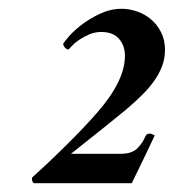

<svg xmlns="http://www.w3.org/2000/svg" viewBox="-20 -786 395 436"><path d="M354.7 -673Q354.7 -652.8 347.8 -635.1Q341 -617.3 329 -600.8Q317 -584.3 301 -568.7Q285.1 -553 266.3 -537.1Q244.2 -518.8 221.4 -500.7Q198.7 -482.6 180.8 -468.3Q162.9 -453.9 151.9 -445.3Q140.8 -436.7 141.5 -436.7H253.9Q279.9 -436.7 292.3 -449.6Q304.6 -462.4 310.5 -477.1Q313.1 -482.6 320.2 -482.6Q323.5 -482.6 326.4 -481.1Q329.3 -479.6 331.3 -478.4Q326.1 -466.7 317.9 -449.9Q309.8 -433.1 302 -416.8Q294.2 -400.6 287.7 -387.4Q281.2 -374.3 279.3 -370H57.6Q55.7 -370 53.7 -374Q51.7 -378 53 -382.9Q66.1 -394.5 85.9 -413.2Q105.7 -431.8 126.8 -452.6Q148 -473.5 167.8 -494.3Q187.6 -515.1 201.3 -531Q263.7 -602.6 263.7 -659Q263.7 -682.8 250 -698.1Q236.4 -713.4 209.7 -713.4Q195.4 -713.4 182.7 -707.9Q170.1 -702.4 160 -695.7Q149.9 -688.9 143.7 -682.2Q137.6 -675.5 135.6 -673.6Q131.1 -673.6 127.5 -677.9Q123.9 -682.2 123.3 -685.9Q125.9 -691.4 137.9 -704.9Q149.9 -718.3 168.1 -731.8Q186.3 -745.3 209.1 -755.7Q231.8 -766.1 255.9 -766.1Q273.4 -766.1 291.3 -760Q309.2 -753.8 323.1 -741.9Q337.1 -730 345.9 -712.5Q354.7 -695.1 354.7 -673Z"/></svg>

Font: Vermiglione SemiBold
Style: Italic
Weight: 600
Italic angle: -11°
Version: Version 1.000